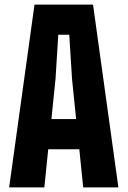

<svg xmlns="http://www.w3.org/2000/svg" viewBox="-20 -820 558 840"><path d="M20 0 131 -800H387L498 0H344L327 -167H191L174 0ZM205 -299H313L295 -476L283 -668H235L223 -476Z"/></svg>

Font: Big Shoulders Text Black
Style: Regular
Weight: 900
Designer: Patric King
Foundry: XO Type Co
Version: Version 1.000; ttfautohint (v1.8.2)